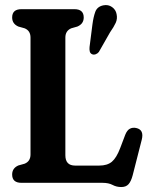

<svg xmlns="http://www.w3.org/2000/svg" viewBox="-20 -737 600 774"><path d="M292 -630 267.5 -623Q243.5 -613 243.5 -585.5V-111Q243.5 -69.5 283 -69.5H380Q412.5 -69.5 431 -85Q449.5 -100.5 464.5 -140L485 -194Q492.5 -212.5 503.8 -218.2Q515 -224 529 -221Q561.5 -214 551.5 -174L515 -31Q508.5 -6 498.2 5.5Q488 17 469 17Q449.5 17 433.8 8.5Q418 0 393 0H66.5Q29 0 29 -33.5Q29 -59 54 -70L79 -77Q103 -86.5 103 -114.5V-585.5Q103 -613.5 79 -623L54 -630Q29 -641 29 -666.5Q29 -700 66.5 -700H280Q317.5 -700 317.5 -666.5Q317.5 -641 292 -630ZM352.5 -637.5Q356.5 -668.5 364.2 -689.5Q372 -710.5 396.5 -715.5Q416.5 -719.5 431.8 -708.5Q447 -697.5 450 -680Q454 -661.5 446.5 -645Q439 -628.5 423.5 -606.5L378.5 -527.5Q373.5 -521 365.5 -518.2Q357.5 -515.5 351 -518.5Q343.5 -522 341.8 -530Q340 -538 341 -547.5Z"/></svg>

Font: Fraunces 144pt S100 SemiBold
Style: Regular
Weight: 600
Version: Version 1.000; ttfautohint (v1.8.3)